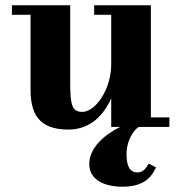

<svg xmlns="http://www.w3.org/2000/svg" viewBox="-20 -480 685 726"><path d="M245.5 -460H25V-424H95.5V-141C95.5 -54 123.5 10 238.5 10C321 10 372.5 -44.5 400.5 -108.5V0H434C373 30.5 317.5 80 317.5 140C317.5 200 374.5 226 443.5 226C532.5 226 556 181.5 570 153L542 138.5C532.5 156.5 521 172 500 172C472 172 458.5 150 458.5 103C458.5 49 486.5 11.5 504.5 0H620.5V-36H550.5V-460H336V-424H400.5V-236.5C400.5 -141.5 340.5 -57 291.5 -57C253.5 -57 245.5 -80.5 245.5 -164.5Z"/></svg>

Font: Bodoni* 06
Style: Bold
Weight: 700
Version: Version 2.2